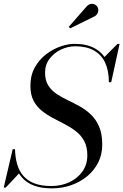

<svg xmlns="http://www.w3.org/2000/svg" viewBox="-45 -995 661 1029"><path d="M233 14.5Q174.5 14.5 134.8 -1.2Q95 -17 71 -45.5Q47 -74 35.8 -112.2Q24.5 -150.5 23 -195.5H35.5Q36.5 -152.5 46.5 -116.5Q56.5 -80.5 78.8 -54Q101 -27.5 138 -12.8Q175 2 230 2Q283 2 326.8 -18.5Q370.5 -39 396.8 -76Q423 -113 423 -162.5Q423 -208 406.5 -238.8Q390 -269.5 362.8 -290.8Q335.5 -312 303 -328.8Q270.5 -345.5 238 -362.8Q205.5 -380 178.2 -402Q151 -424 134.5 -456Q118 -488 118 -535Q118 -591.5 141.5 -633.5Q165 -675.5 201.8 -703.8Q238.5 -732 279.2 -746Q320 -760 355 -760Q419 -760 462.8 -736Q506.5 -712 528.8 -666Q551 -620 551 -554.5H538.5Q538.5 -616.5 518.5 -659.2Q498.5 -702 458.2 -724.5Q418 -747 358 -747Q319.5 -747 282.2 -729.5Q245 -712 220.8 -680.2Q196.5 -648.5 196.5 -606Q196.5 -564.5 213.2 -537.8Q230 -511 257.2 -492.5Q284.5 -474 317.2 -458.5Q350 -443 382.5 -425Q415 -407 442.2 -381Q469.5 -355 486.2 -316.2Q503 -277.5 503 -219.5Q503 -167 481.2 -124Q459.5 -81 421.8 -50Q384 -19 335.5 -2.2Q287 14.5 233 14.5ZM-25 10 23 -195.5H35.5L36 -146Q41 -123.5 46.8 -104.8Q52.5 -86 61 -70L-14 10ZM538.5 -554.5 542.5 -590Q539 -614.5 532.8 -637.8Q526.5 -661 512 -686.5L585 -760H596L551 -554.5ZM331 -843 323.5 -851 421.5 -963Q429.5 -970.5 437.8 -973Q446 -975.5 453.8 -974Q461.5 -972.5 467.8 -968Q474 -963.5 477.5 -957.5Q482.5 -949.5 482 -939.8Q481.5 -930 476.8 -921.8Q472 -913.5 464 -908.5Z"/></svg>

Font: Bodoni Moda 18pt
Style: Italic
Weight: 400
Italic angle: -13°
Designer: Owen Earl
Foundry: indestructible type
Version: Version 2.005